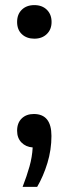

<svg xmlns="http://www.w3.org/2000/svg" viewBox="-20 -571 268 752"><path d="M68.5 161Q85 118.5 95.5 81.2Q106 44 108 6.5Q81 4.5 64 -13Q47 -30.5 47 -59Q47 -89.5 65 -107Q83 -124.5 112.5 -124.5Q181.5 -124.5 181.5 -38.5Q181.5 15.5 165.8 67.2Q150 119 125.5 161ZM114.5 -419.5Q84.5 -419.5 65.8 -437Q47 -454.5 47 -485Q47 -515 65.5 -533Q84 -551 114.5 -551Q145 -551 163.5 -532.8Q182 -514.5 182 -485Q182 -455.5 163.2 -437.5Q144.5 -419.5 114.5 -419.5Z"/></svg>

Font: Encode Sans Semi Condensed Medium
Style: Regular
Weight: 500
Width: 4
Designer: Multiple Designers
Foundry: Impallari Type
Version: Version 3.000; ttfautohint (v1.8.3) -l 8 -r 50 -G 200 -x 14 